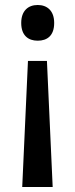

<svg xmlns="http://www.w3.org/2000/svg" viewBox="-20 -566 302 769"><path d="M197 -474C197 -524 168 -546 131 -546C93 -546 65 -523 65 -474C65 -424 93 -403 131 -403C169 -403 197 -423 197 -474ZM92 -322 69 183H191L168 -322Z"/></svg>

Font: Noto Sans SemiCondensed Medium
Style: Regular
Weight: 500
Width: 4
Designer: Monotype Design Team
Foundry: Monotype Imaging Inc.
Version: Version 2.013